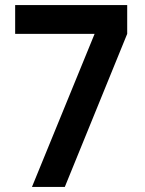

<svg xmlns="http://www.w3.org/2000/svg" viewBox="-20 -740 574 760"><path d="M236.5 0H106.5L354.5 -606H40V-720H483.5V-606Z"/></svg>

Font: Vortex Mix
Style: Bold
Weight: 700
Designer: Mikhail Sharanda
Foundry: Mikhail Sharanda
Version: Version 4.504;Glyphs 3.1.2 (3151)